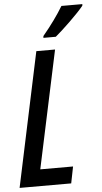

<svg xmlns="http://www.w3.org/2000/svg" viewBox="-63 -979 540 1017"><g transform="rotate(-5 207.0 -470.5)"><path d="M-1 0 150.4 -713.9H250L116.7 -88.4H291L273.4 0ZM193.8 -780.8 194.8 -790.5Q227.5 -829.6 255.4 -868.2Q283.2 -906.7 303.7 -940.9H415L414.1 -932.6Q403.3 -918.9 383.3 -897.7Q363.3 -876.5 339.8 -853.8Q316.4 -831.1 294.9 -811.5Q273.4 -792 259.8 -780.8Z"/></g></svg>

Font: Open Sans Condensed SemiBold
Style: Italic
Weight: 600
Width: 3
Italic angle: -12°
Designer: Monotype Design Team
Foundry: Monotype Imaging Inc.
Version: Version 3.000; ttfautohint (v1.8.4)